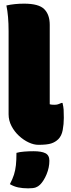

<svg xmlns="http://www.w3.org/2000/svg" viewBox="-20 -780 390 1050"><path d="M27 -610Q27 -693 15 -750Q59 -760 112 -760Q192 -760 222 -730Q252 -700 252 -644V-210Q258 -208 265.5 -207.5Q273 -207 277 -207Q289 -207 297 -209.5Q305 -212 316 -217H322Q327 -195 328 -180.5Q329 -166 329 -135Q329 -101 323 -69Q317 -37 299 -19Q283 -3 260 4.5Q237 12 190 12Q165 12 137 -1Q109 -14 84 -37Q59 -60 43 -90.5Q27 -121 27 -155ZM70 56Q87 51 112.5 49Q138 47 163 47Q207 47 228.5 58Q250 69 250 99Q250 136 235 172.5Q220 209 199 230Q189 240 175.5 245Q162 250 134 250Q104 250 80 245Q56 240 34 227Q49 199 56.5 175Q64 151 67 123.5Q70 96 70 56Z"/></svg>

Font: Recursive Sn Csl St XBk
Style: Regular
Weight: 1000
Version: Version 1.079;hotconv 1.0.112;makeotfexe 2.5.65598; ttfautoh